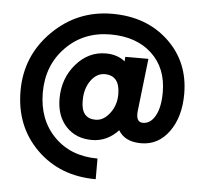

<svg xmlns="http://www.w3.org/2000/svg" viewBox="-47 -646 731 714"><g transform="rotate(5 318.0 -289.0)"><path d="M335.9 20Q202.1 20 115.5 -65.4Q28.8 -150.9 28.8 -283.2Q28.8 -414.1 121.3 -506.1Q213.9 -598.1 344.2 -598.1Q472.2 -598.1 554.2 -521Q636.2 -443.8 636.2 -324.2Q636.2 -238.3 596.2 -183.1Q556.2 -127.9 492.2 -127.9Q431.2 -127.9 407.2 -168.9Q365.2 -124 309.1 -124Q249 -124 212.4 -163.1Q175.8 -202.1 175.8 -267.1Q175.8 -342.3 221.9 -395.8Q268.1 -449.2 333 -449.2Q376 -449.2 404.8 -425.8L405.8 -442.9H492.2L470.2 -252Q463.4 -204.1 492.2 -204.1Q521 -204.1 538.6 -236.1Q556.2 -268.1 556.2 -323.2Q556.2 -414.1 498.5 -467.5Q440.9 -521 344.2 -521Q244.1 -521 178 -453.6Q111.8 -386.2 111.8 -284.2Q111.8 -183.1 173.8 -120.1Q235.8 -57.1 335.9 -57.1ZM315.9 -200.2Q345.7 -200.2 368.9 -230.7Q392.1 -261.2 392.1 -301.8Q392.1 -371.6 335.9 -372.1Q305.2 -372.1 283.7 -342Q262.2 -312 262.2 -267.1Q261.7 -200.2 315.9 -200.2Z"/></g></svg>

Font: Oakes Grotesk
Style: SemiBold Italic
Weight: 600
Designer: Samuel Oakes
Foundry: Samuel Oakes
Version: Version 1.0 | wf-rip DC20170320